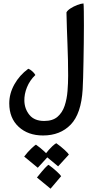

<svg xmlns="http://www.w3.org/2000/svg" viewBox="-20 -568 545 1124"><path d="M231.9 225.1Q144 225.1 89.1 174.3Q34.2 123.5 34.2 37.1Q34.2 -20 64 -73.7Q93.8 -127.4 145.5 -165.5Q155.3 -162.6 168.2 -151.4Q181.2 -140.1 187 -128.9Q154.3 -97.7 137.9 -57.1Q121.6 -16.6 122.6 22.5Q124 70.3 152.8 105.2Q181.6 140.1 238.8 140.1Q288.6 140.1 316.9 115.5Q345.2 90.8 358.4 51.3Q371.6 11.7 375.2 -34.7Q378.9 -81.1 378.9 -124.5Q378.9 -215.8 375 -309.6Q371.1 -403.3 369.1 -495.6Q375 -507.3 392.8 -518.8Q410.6 -530.3 431.9 -538.6Q453.1 -546.9 468.8 -547.9Q470.2 -539.1 470.7 -500.7Q471.2 -462.4 471.2 -419.4Q471.2 -371.6 470.5 -316.4Q469.7 -261.2 468.8 -208.3Q467.8 -155.3 466.6 -112.3Q465.3 -69.3 463.9 -45.4Q455.6 97.7 394 161.4Q332.5 225.1 231.9 225.1ZM201.2 414.1 121.6 348.6Q142.1 321.3 163.8 301Q185.5 280.8 190.4 278.8Q216.8 297.4 238.8 317.9Q260.7 338.4 264.2 345.2ZM320.3 405.8 240.7 339.8Q268.6 304.2 286.6 287.8Q304.7 271.5 309.6 270.5Q335.9 289.1 357.9 309.3Q379.9 329.6 383.3 336.9ZM275.9 536.6 196.3 471.2Q227.1 432.6 243.2 415.5Q259.3 398.4 264.6 397Q291 416 312.7 436.3Q334.5 456.5 337.9 463.4Z"/></svg>

Font: Harmattan
Style: Bold
Weight: 700
Designer: George W. Nuss III and SIL International
Foundry: SIL International
Version: Version 4.000